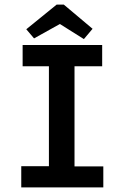

<svg xmlns="http://www.w3.org/2000/svg" viewBox="-20 -820 540 840"><path d="M79 -530H194V-93H73V0H432V-92H306V-530H427V-623H79ZM129 -652 242 -715 347 -649 385 -694 259 -800H228L95 -692Z"/></svg>

Font: Inconsolata
Style: Bold
Weight: 700
Monospace: yes
Designer: Raph Levien, Kirill Tkachev(cyreal.org)
Foundry: Raph Levien, Kirill Tkachev(cyreal.org)
Version: Version 1.014